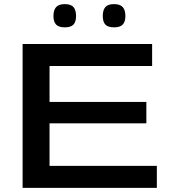

<svg xmlns="http://www.w3.org/2000/svg" viewBox="-20 -914 820 934"><path d="M90 0V-700H720V-593H221V-418H692V-314H221V-107H743V0ZM535 -781Q505 -781 492.5 -794.5Q480 -808 480 -836Q480 -865 492.5 -879.5Q505 -894 535 -894Q564 -894 577 -879.5Q590 -865 590 -836Q590 -808 577 -794.5Q564 -781 535 -781ZM295 -781Q266 -781 253 -794.5Q240 -808 240 -836Q240 -865 253 -879.5Q266 -894 295 -894Q325 -894 337.5 -879.5Q350 -865 350 -836Q350 -808 337.5 -794.5Q325 -781 295 -781Z"/></svg>

Font: Georama Extended Medium
Style: Regular
Weight: 500
Width: 7
Designer: Jean-Baptiste Levee
Foundry: Production Type
Version: Version 1.000